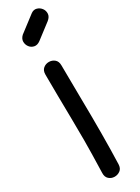

<svg xmlns="http://www.w3.org/2000/svg" viewBox="-261 -1018 759 1038"><g transform="rotate(-30 118.0 -499.5)"><path d="M160 -48Q163 -136 163.5 -239.5Q164 -343 162 -470Q160 -597 160 -666Q160 -691 145 -703.5Q130 -716 110 -716Q90 -716 75 -703.5Q60 -691 60 -666Q60 -606 61 -533Q62 -460 63 -387Q64 -314 64 -254Q64 -185 60 -52Q59 -27 73.5 -14Q88 -1 107.5 -0.5Q127 0 143 -11.5Q159 -23 160 -48ZM122 -839Q169 -875 215 -910Q235 -926 236 -945Q237 -964 226 -978.5Q215 -993 197.5 -998Q180 -1003 163 -991L62 -914Q45 -898 45 -879.5Q45 -861 56 -846.5Q67 -832 85 -828.5Q103 -825 122 -839Z"/></g></svg>

Font: Balsamiq Sans
Style: Regular
Weight: 400
Designer: Michael Angeles
Foundry: Balsamiq SRL
Version: Version 1.020; ttfautohint (v1.8.4.7-5d5b);gftools[0.9.26]